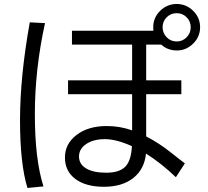

<svg xmlns="http://www.w3.org/2000/svg" viewBox="-20 -890 1040 960"><path d="M128.9 -778.3 205.1 -774.4Q154.3 -543.9 154.3 -318.4Q154.3 -92.8 197.3 42L117.2 49.8Q80.1 -71.3 80.1 -289.1Q80.1 -506.8 128.9 -778.3ZM513.7 -259.8Q579.1 -259.8 640.6 -238.3V-418.9H320.3V-488.3H640.6V-667H339.8V-736.3H747.1Q746.1 -742.2 746.1 -753.9Q746.1 -801.8 780.8 -835.9Q815.4 -870.1 863.3 -870.1Q911.1 -870.1 945.8 -835.9Q980.5 -801.8 980.5 -753.9Q980.5 -706.1 945.8 -671.9Q911.1 -637.7 864.7 -637.7Q818.4 -637.7 786.1 -667H710.9V-488.3H886.7V-418.9H710.9V-208Q776.4 -173.8 834 -127.9Q891.6 -82 904.3 -73.2L859.4 -3.9Q786.1 -74.2 710 -122.1Q702.1 -43.9 646.5 0Q590.8 43.9 500 43.9Q409.2 43.9 356.9 4.9Q304.7 -34.2 304.7 -102.5Q304.7 -170.9 362.8 -215.3Q420.9 -259.8 513.7 -259.8ZM639.6 -159.2Q561.5 -194.3 504.4 -194.3Q447.3 -194.3 411.1 -169.9Q375 -145.5 375 -107.4Q375 -69.3 410.6 -47.9Q446.3 -26.4 511.2 -26.4Q576.2 -26.4 606 -56.2Q635.7 -85.9 639.6 -159.2ZM813.5 -803.7Q793 -783.2 793 -753.9Q793 -724.6 813.5 -703.6Q834 -682.6 863.3 -682.6Q892.6 -682.6 913.1 -703.6Q933.6 -724.6 933.6 -753.9Q933.6 -783.2 913.1 -803.7Q892.6 -824.2 863.3 -824.2Q834 -824.2 813.5 -803.7Z"/></svg>

Font: GenEi M Gothic v2 Regular
Style: Regular
Weight: 400
Version: Version 2.0